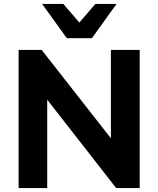

<svg xmlns="http://www.w3.org/2000/svg" viewBox="-20 -960 807 980"><path d="M75 0V-705H193L568 -226H546V-705H693V0H573L200 -478H221V0ZM321 -765 195 -940H303L385 -845L467 -940H575L449 -765Z"/></svg>

Font: Nunito Sans 11pt ExtraBold
Style: Regular
Weight: 800
Version: Version 3.101;gftools[0.9.27]